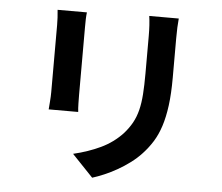

<svg xmlns="http://www.w3.org/2000/svg" viewBox="-55 -804 1065 920"><g transform="rotate(5 478.0 -344.0)"><path d="M327 -733Q325 -717 324.5 -700.5Q324 -684 324 -661V-337Q324 -320 324.5 -295.5Q325 -271 327 -254H185Q186 -268 188 -292.5Q190 -317 190 -338V-661Q190 -675 189 -696Q188 -717 186 -733ZM768 -742Q766 -722 765 -698.5Q764 -675 764 -646V-457Q764 -380 756.5 -323Q749 -266 735 -223Q721 -180 700.5 -147Q680 -114 653 -85Q629 -59 599.5 -37Q570 -15 539 2.5Q508 20 477.5 33Q447 46 421 54L320 -52Q392 -69 451 -97Q510 -125 554 -172Q578 -199 593.5 -227Q609 -255 617.5 -289Q626 -323 629 -366Q632 -409 632 -465V-646Q632 -702 626 -742Z"/></g></svg>

Font: Kinto Sans
Style: Bold
Weight: 700
Designer: Authors: Ryoko NISHIZUKA  (kana & ideographs); Paul D. Hunt (Latin, Greek & Cyrillic); Wenlong ZHANG  (bopomofo); Sandol
Foundry: Adobe Systems Incorporated, ookami Inc.
Version: Version 0.001